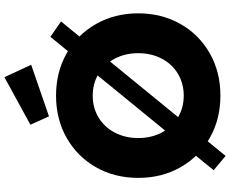

<svg xmlns="http://www.w3.org/2000/svg" viewBox="-104 -880 1017 848"><g transform="rotate(-90 404.0 -455.5)"><path d="M76.8 -20 665.8 -741 733.8 -694 139.8 33ZM42.8 -352.9Q42.8 -456.8 89.7 -539.4Q136.6 -622 219.3 -669Q302 -716 406.2 -716Q510.4 -716 593.1 -669Q675.8 -622 722.7 -539.2Q769.6 -456.4 769.6 -352.8Q769.6 -249.5 722.7 -166.8Q675.8 -84 593.1 -37Q510.4 10 406.2 10Q302 10 219.3 -37Q136.6 -84 89.7 -166.5Q42.8 -249.1 42.8 -352.9ZM593.6 -353Q593.6 -410.4 569.6 -456.4Q545.6 -502.4 502.7 -528.2Q459.7 -554 406 -554Q352.4 -554 309.6 -528.2Q266.8 -502.3 242.8 -456.3Q218.8 -410.4 218.8 -353Q218.8 -295.6 242.8 -249.6Q266.8 -203.6 309.6 -177.8Q352.5 -152 406.1 -152Q459.9 -152 502.9 -177.8Q545.8 -203.6 569.7 -249.6Q593.6 -295.6 593.6 -353ZM277.6 -829.2 487.6 -944 542.4 -825.8 314.6 -747.2Z"/></g></svg>

Font: Easer Grotesk Variable
Style: Regular
Weight: 400
Designer: Boardeaser, Bonnie Shaver-Troup, Thomas Jockin
Foundry: Lexend
Version: Version 1.001;Glyphs 3.1.2 (3151)